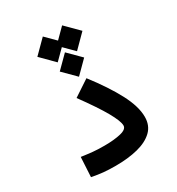

<svg xmlns="http://www.w3.org/2000/svg" viewBox="-191 -929 969 1052"><g transform="rotate(-30 293.0 -403.5)"><path d="M232.4 3.4Q187 3.4 155 0.2Q123 -2.9 83 -10.7L89.8 -134.8Q130.4 -128.9 160.2 -126Q189.9 -123 234.4 -123Q294.9 -123 336.9 -133.1Q378.9 -143.1 378.9 -167Q378.9 -194.8 343.3 -258.1Q307.6 -321.3 231.4 -425.8L332.5 -492.7Q414.1 -386.7 459 -301Q503.9 -215.3 503.9 -149.9Q503.9 -95.2 469 -61.5Q434.1 -27.8 372.8 -12.2Q311.5 3.4 232.4 3.4ZM361.8 -810.1 443.4 -728.5 361.8 -646.5 300.8 -707.5 239.7 -646.5 158.2 -728.5 239.7 -810.1 300.8 -749ZM301.3 -674.3 378.4 -597.2 301.3 -520 224.1 -597.2Z"/></g></svg>

Font: Cascadia Mono PL SemiBold
Style: Regular
Weight: 600
Monospace: yes
Designer: Aaron Bell
Foundry: Saja Typeworks
Version: Version 2404.023; ttfautohint (v1.8.4)